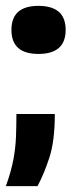

<svg xmlns="http://www.w3.org/2000/svg" viewBox="-29 -506 265 655"><path d="M-9 129Q9 79 16.5 39Q24 -1 25.5 -38.5Q27 -76 27 -117H158Q158 -25 139.5 31.5Q121 88 99 129ZM102 -322Q10 -322 10 -404Q10 -486 102 -486Q195 -486 195 -404Q195 -322 102 -322Z"/></svg>

Font: Bricolage Grotesque 48pt Bricolage Grotesque 48pt Regular
Style: Bold
Weight: 700
Designer: Mathieu Triay
Foundry: Atelier Triay
Version: Version 1.000; ttfautohint (v1.8.4.7-5d5b);gftools[0.9.32]